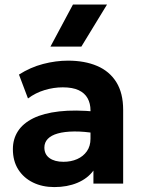

<svg xmlns="http://www.w3.org/2000/svg" viewBox="-20 -784 610 820"><path d="M212 15Q161 15 121 -4.5Q81 -24 58 -60.2Q35 -96.5 35 -147Q35 -190 56.5 -223.5Q78 -257 121.8 -278.8Q165.5 -300.5 232.8 -308.2Q300 -316 391.5 -307L393 -214Q338.5 -223 296.8 -222.5Q255 -222 226.8 -214Q198.5 -206 184 -190.8Q169.5 -175.5 169.5 -154Q169.5 -124.5 191.5 -108.8Q213.5 -93 251 -93Q283.5 -93 309.5 -104.5Q335.5 -116 351 -138Q366.5 -160 366.5 -191.5V-312.5Q366.5 -342 354.2 -364.2Q342 -386.5 316 -398.8Q290 -411 248 -411Q209 -411 170.2 -399.2Q131.5 -387.5 99.5 -363.5L61 -465.5Q109.5 -496.5 164 -510.8Q218.5 -525 270.5 -525Q341.5 -525 394.5 -502.5Q447.5 -480 476.8 -433.2Q506 -386.5 506 -314.5V0H379V-55.5Q354 -21.5 310.5 -3.2Q267 15 212 15ZM195.5 -585 291.5 -764.5H437L327.5 -585Z"/></svg>

Font: Geologica Cursive SemiBold
Style: Regular
Weight: 600
Designer: Sindre Bremnes, Frode Helland
Foundry: Monokrom Skriftforlag AS
Version: Version 1.010;gftools[0.9.28]